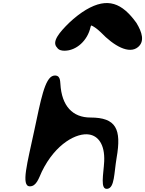

<svg xmlns="http://www.w3.org/2000/svg" viewBox="-20 -1305 947 1253"><path d="M203 -450C159 -243 115 -89 175 -89C218 -89 233 -142 253 -185C343 -370 484 -441 563 -427C618 -418 665 -366 660 -252C656 -169 631 -64 682 -73C728 -81 724 -174 741 -275C774 -463 738 -538 570 -538C455 -538 382 -612 374 -759C372 -777 374 -819 329 -811C272 -798 246 -651 203 -450ZM401 -974C479 -974 552 -1041 571 -1129C572 -1134 574 -1137 576 -1139C587 -1135 611 -1120 638 -1094C723 -1005 823 -949 881 -998C925 -1035 908 -1094 870 -1156C777 -1285 683 -1325 541 -1241C506 -1220 468 -1191 431 -1156C370 -1096 315 -1033 352 -995C363 -978 381 -974 401 -974Z"/></svg>

Font: Venom Sans
Style: BdObl
Weight: 700
Version: Version 1.001